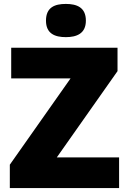

<svg xmlns="http://www.w3.org/2000/svg" viewBox="-20 -1050 651 977"><path d="M315 -1030C259 -1030 214 -1013 214 -945C214 -879 259 -861 315 -861C370 -861 417 -879 417 -945C417 -1013 370 -1030 315 -1030ZM586 -93V-249H269L578 -688V-807H37V-651H339L30 -212V-93Z"/></svg>

Font: Noto Sans Telugu UI Black
Style: Regular
Weight: 900
Designer: Jelle Bosma - Monotype Design Team
Foundry: Monotype Imaging Inc.
Version: Version 2.005